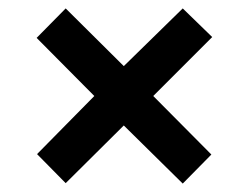

<svg xmlns="http://www.w3.org/2000/svg" viewBox="-20 -531 591 456"><path d="M414 -95 482 -164 344 -303 484 -443 414 -511 274 -374 136 -511 67 -441 204 -303 68 -165 136 -96 274 -233Z"/></svg>

Font: Noto Sans Gunjala Gondi
Style: Bold
Weight: 700
Designer: Ek Type
Foundry: Ek Type
Version: Version 1.004